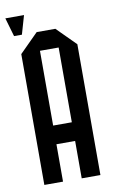

<svg xmlns="http://www.w3.org/2000/svg" viewBox="-86 -796 505 843"><g transform="rotate(-10 166.5 -375.0)"><path d="M125 0H41.7V-583.3L125 -666.7H208.3L291.7 -583.3V0H208.3V-166.7H125ZM125 -250H208.3V-583.3H125ZM24.2 -666.7 0 -750H83.3L59.2 -666.7Z"/></g></svg>

Font: Yulong
Style: Regular
Weight: 400
Designer: GGBotNet
Foundry: f0n7.com
Version: 1.00